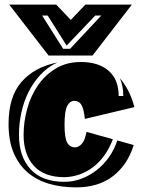

<svg xmlns="http://www.w3.org/2000/svg" viewBox="-20 -799 611 830"><path d="M513 -384Q513 -428 498 -461Q541 -412 561 -336L347 -285Q342 -330 331.5 -346.5Q321 -363 302 -363Q282 -363 270.5 -341Q259 -319 259 -260Q259 -203 270.5 -182.5Q282 -162 305 -162Q319 -162 333 -176.5Q347 -191 354 -229L468 -197Q438 -119 383 -77Q328 -35 259 -33Q171 -33 126.5 -82Q82 -131 82 -216Q82 -272 97.5 -328.5Q113 -385 144 -430Q175 -475 221.5 -503Q268 -531 330 -531Q405 -531 449 -493.5Q493 -456 493 -384ZM558 -172Q532 -87 469 -38Q406 11 309 11Q244 11 190.5 -5Q137 -21 98.5 -54.5Q60 -88 38.5 -139.5Q17 -191 17 -263Q17 -381 73 -445Q129 -509 228 -529Q187 -510 156 -477Q125 -444 104 -402.5Q83 -361 72.5 -313Q62 -265 62 -216Q62 -122 112 -67.5Q162 -13 259 -13Q296 -13 332 -26.5Q368 -40 398.5 -64Q429 -88 452 -121Q475 -154 487 -192ZM380 -559H190L20 -779H223L286 -713L349 -779H550ZM283 -588 418 -732H392L268 -602L186 -732H162L253 -588Z"/></svg>

Font: J.M. Nexus Grotesque
Style: Regular
Weight: 900
Designer: deFharo
Foundry: deFharo
Version: Version 3.003